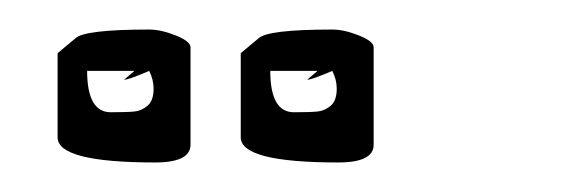

<svg xmlns="http://www.w3.org/2000/svg" viewBox="-20 -691 381 130"><path d="M19 -655 31 -665Q37 -671 81 -671Q89 -671 99 -667Q109 -663 109 -659V-593Q109 -581 85 -581Q19 -581 19 -598ZM39 -643Q39 -615 55 -615Q66 -615 71 -615.5Q76 -616 80 -619.5Q84 -623 84 -631Q84 -637 81 -643Q67 -637 64 -637L71 -643ZM143 -655 155 -665Q161 -671 205 -671Q213 -671 223 -667Q233 -663 233 -659V-593Q233 -581 209 -581Q143 -581 143 -598ZM163 -643Q163 -615 179 -615Q190 -615 195 -615.5Q200 -616 204 -619.5Q208 -623 208 -631Q208 -637 205 -643Q191 -637 188 -637L195 -643Z"/></svg>

Font: CabinSketch
Style: Regular
Weight: 400
Designer: Pablo Impallari
Foundry: Pablo Impallari. www.impallari.com Igino Marini. www.ikern.com
Version: Version 1.002